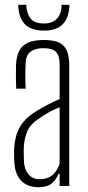

<svg xmlns="http://www.w3.org/2000/svg" viewBox="-20 -772 366 797"><path d="M140.5 5Q93.5 5 68 -21.8Q42.5 -48.5 39.5 -97Q39 -112 38.5 -123.8Q38 -135.5 38.5 -151Q40 -184 48.2 -212Q56.5 -240 76 -264.5Q95.5 -289 131.5 -311Q152 -324 179 -337.8Q206 -351.5 227.5 -361V-504Q227.5 -540 212.8 -556Q198 -572 159.5 -572Q128 -572 108 -558.5Q88 -545 86.5 -509Q85.5 -489 85.2 -469.8Q85 -450.5 85.5 -433.8Q86 -417 86.5 -404H47.5Q46 -433.5 46 -457.2Q46 -481 46.5 -502Q48 -537.5 59.5 -560.5Q71 -583.5 96 -594.8Q121 -606 162.5 -606Q202.5 -606 225.5 -595Q248.5 -584 258 -560.2Q267.5 -536.5 267.5 -499V0H227.5V-50H222.5Q213 -26 194.8 -10.5Q176.5 5 140.5 5ZM144.5 -28Q176 -28 196.2 -44Q216.5 -60 227.5 -92V-327Q207.5 -319 186.5 -308Q165.5 -297 134.5 -275Q101.5 -252 90 -218.8Q78.5 -185.5 78.5 -150Q78.5 -136 78.8 -122.5Q79 -109 79.5 -99Q82 -67 99 -47.5Q116 -28 144.5 -28ZM162.5 -645Q108 -645 82.5 -672.2Q57 -699.5 55.5 -752H89Q90 -718.5 106 -696.5Q122 -674.5 162.5 -674.5Q198.5 -674.5 217 -695.2Q235.5 -716 236 -752H268.5Q267 -700.5 241.8 -672.8Q216.5 -645 162.5 -645Z"/></svg>

Font: Big Shoulders Text SC Thin
Style: Regular
Weight: 100
Designer: Patric King
Foundry: XO Type Co
Version: Version 2.002